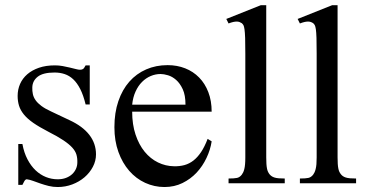

<svg xmlns="http://www.w3.org/2000/svg" viewBox="-20 -715 1431 749"><path d="M354.5 -112.8Q354.5 -87.4 342.3 -64.2Q330.1 -41 309.6 -23.4Q289.1 -5.9 262 4.4Q234.9 14.6 205.1 14.6Q187 14.6 170.2 10.5Q153.3 6.3 137.9 1Q122.6 -4.4 109.1 -9.3Q95.7 -14.2 84.5 -15.6Q79.1 -15.6 74.7 -7.8Q70.3 0 67.4 6.3H51.3V-153.3H67.4Q73.7 -119.1 87.2 -93.5Q100.6 -67.9 118.9 -50.5Q137.2 -33.2 159.2 -24.4Q181.2 -15.6 205.1 -15.6Q223.1 -15.6 237.3 -21Q251.5 -26.4 261.2 -35.4Q271 -44.4 276.4 -56.4Q281.7 -68.4 281.7 -81.5Q282.2 -98.1 278.1 -112.1Q273.9 -126 261.7 -139.4Q249.5 -152.8 227.3 -167.7Q205.1 -182.6 168.5 -201.2Q132.8 -219.7 109.6 -235.8Q86.4 -252 73 -268.6Q59.6 -285.2 54.2 -302.7Q48.8 -320.3 48.8 -340.8Q48.8 -365.7 58.3 -387.5Q67.9 -409.2 86.4 -425.3Q105 -441.4 132.1 -450.7Q159.2 -460 194.3 -460Q209.5 -460 224.4 -457.3Q239.3 -454.6 252.4 -451.4Q265.6 -448.2 275.9 -445.6Q286.1 -442.9 292 -442.9Q298.8 -442.9 303.5 -445.6Q308.1 -448.2 314 -460H330.1V-307.6H314Q305.2 -343.8 293 -367.7Q280.8 -391.6 265.6 -405.8Q250.5 -419.9 232.2 -426Q213.9 -432.1 192.9 -432.1Q147.9 -432.1 127.2 -415.8Q106.4 -399.4 106 -373.5Q105.5 -360.4 108.2 -347.9Q110.8 -335.4 118.9 -324Q127 -312.5 141.4 -301.8Q155.8 -291 179.2 -280.3L251.5 -246.1Q302.2 -222.7 328.4 -189Q354.5 -155.3 354.5 -112.8Z M805.7 -163.6Q800.8 -130.9 785.6 -98.9Q770.5 -66.9 747.1 -41.7Q723.6 -16.6 691.9 -1Q660.2 14.6 621.6 14.6Q582 14.6 546.4 -1.7Q510.7 -18.1 484.1 -48.6Q457.5 -79.1 441.9 -122.3Q426.3 -165.5 426.3 -218.8Q426.3 -275.4 441.7 -320.3Q457 -365.2 484.6 -396.5Q512.2 -427.7 550.3 -444.3Q588.4 -460.9 633.8 -460.9Q670.9 -460.9 702.4 -448.5Q733.9 -436 756.8 -412.6Q779.8 -389.2 792.7 -355.5Q805.7 -321.8 805.7 -279.3H495.6Q495.6 -229.5 508.8 -189.9Q522 -150.4 544.4 -123Q566.9 -95.7 596.4 -81.3Q626 -66.9 658.7 -66.4Q680.7 -65.9 699.5 -71Q718.3 -76.2 734.4 -88.6Q750.5 -101.1 764.4 -121.8Q778.3 -142.6 790 -173.3ZM703.6 -306.6Q703.6 -343.8 692.9 -366.9Q682.1 -390.1 667 -403.3Q651.9 -416.5 635.3 -421.4Q618.7 -426.3 606.4 -426.3Q586.9 -426.3 568.1 -418.5Q549.3 -410.6 534.2 -395.5Q519 -380.4 508.8 -357.9Q498.5 -335.4 495.6 -306.6Z M871.6 0V-18.6Q894 -18.6 904.8 -21Q915.5 -23.4 923.3 -33.7Q926.3 -37.6 928.7 -42.7Q931.2 -47.9 933.1 -55.7Q935.1 -63.5 936 -74.5Q937 -85.4 937 -101.1V-506.8Q937 -544.9 936.3 -566.9Q935.5 -588.9 933.8 -600.6Q932.1 -612.3 929.7 -616.7Q927.2 -621.1 923.3 -624.5Q918.9 -627.4 914.1 -629.2Q909.2 -630.9 903.3 -630.9Q897.5 -630.9 889.6 -629.2Q881.8 -627.4 871.6 -623.5L862.8 -641.1L997.6 -694.8H1018.6V-101.1Q1018.6 -86.4 1019.3 -75.9Q1020 -65.4 1021.5 -57.9Q1022.9 -50.3 1025.4 -45.2Q1027.8 -40 1031.2 -35.6Q1034.7 -31.2 1039.1 -28.1Q1043.5 -24.9 1050 -22.7Q1056.6 -20.5 1066.7 -19.5Q1076.7 -18.6 1090.8 -18.6V0Z M1149.9 0V-18.6Q1172.4 -18.6 1183.1 -21Q1193.8 -23.4 1201.7 -33.7Q1204.6 -37.6 1207 -42.7Q1209.5 -47.9 1211.4 -55.7Q1213.4 -63.5 1214.4 -74.5Q1215.3 -85.4 1215.3 -101.1V-506.8Q1215.3 -544.9 1214.6 -566.9Q1213.9 -588.9 1212.2 -600.6Q1210.4 -612.3 1208 -616.7Q1205.6 -621.1 1201.7 -624.5Q1197.3 -627.4 1192.4 -629.2Q1187.5 -630.9 1181.6 -630.9Q1175.8 -630.9 1168 -629.2Q1160.2 -627.4 1149.9 -623.5L1141.1 -641.1L1275.9 -694.8H1296.9V-101.1Q1296.9 -86.4 1297.6 -75.9Q1298.3 -65.4 1299.8 -57.9Q1301.3 -50.3 1303.7 -45.2Q1306.2 -40 1309.6 -35.6Q1313 -31.2 1317.4 -28.1Q1321.8 -24.9 1328.4 -22.7Q1335 -20.5 1345 -19.5Q1355 -18.6 1369.1 -18.6V0Z"/></svg>

Font: Doulos SIL Cyr
Style: Regular
Weight: 400
Designer: Walt Agee, Victor Gaultney, Peter Martin, Debbi Hosken, Becca Hirsbrunner
Foundry: SIL International
Version: Version 5.000